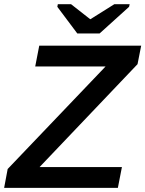

<svg xmlns="http://www.w3.org/2000/svg" viewBox="-42 -909 703 929"><path d="M547.9 -100.6 528.3 0H-22L-4.9 -91.3L468.8 -587.4H128.4L147.9 -688H641.1L623.5 -598.6L149.4 -100.6ZM582.5 -876 439.9 -747.1H332L235.4 -876L237.8 -888.7H301.8L394 -816.4H396L511.2 -888.7H585.4Z"/></svg>

Font: Arimo SemiBold
Style: Italic
Weight: 600
Italic angle: -12°
Version: Version 1.33